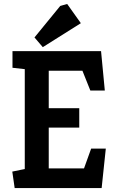

<svg xmlns="http://www.w3.org/2000/svg" viewBox="-20 -949 590 969"><path d="M54 0 42 -83 105 -96V-600L43 -607V-691H490L509 -492H436L396 -592H226V-403H380V-305H226V-99H404L440 -199H514L493 0ZM196 -711 154 -760 284 -919 319 -929 388 -832Z"/></svg>

Font: Kreon Light SemiBold
Style: Regular
Weight: 600
Version: Version 2.002